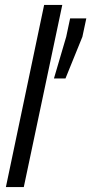

<svg xmlns="http://www.w3.org/2000/svg" viewBox="-20 -763 372 783"><path d="M4 0 160 -743H234L77 0ZM200 -443 250 -613 266 -688H332L316 -613L247 -443Z"/></svg>

Font: Saira Condensed
Style: Italic
Weight: 400
Width: 3
Italic angle: -12°
Designer: Hector Gatti with collaboration of the Omnibus-Type team
Foundry: Omnibus-Type
Version: Version 1.100